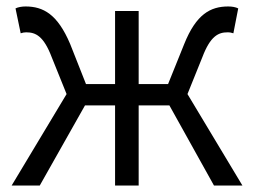

<svg xmlns="http://www.w3.org/2000/svg" viewBox="-20 -574 786 594"><path d="M16 0H103L243 -248H336V0H409V-248H504L642 0H730L560 -283L606 -397C631 -463 656 -474 684 -474C692 -474 695 -473 702 -471L717 -548C709 -552 698 -554 686 -554C631 -554 587 -530 550 -438L500 -314H409V-540H336V-314H246L197 -438C158 -530 114 -554 59 -554C48 -554 36 -552 28 -548L44 -471C51 -473 54 -474 61 -474C90 -474 115 -463 140 -397L186 -283Z"/></svg>

Font: ChiuKong Gothic CL Normal
Style: Regular
Weight: 350
Designer: Ryoko NISHIZUKA 西塚涼子 (kana, bopomofo & ideographs); Paul D. Hunt (Latin, Greek & Cyrillic); Sandoll Communications 산돌커뮤니
Foundry: Adobe
Version: Version 1.300